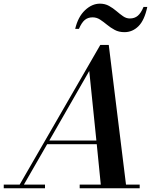

<svg xmlns="http://www.w3.org/2000/svg" viewBox="-66 -1004 834 1024"><path d="M428 -911.5Q402.5 -911.5 385.8 -897.2Q369 -883 355 -850H335Q350 -914 387.2 -949.2Q424.5 -984.5 467 -984.5Q494 -984.5 515.5 -972.5Q537 -960.5 555 -945Q573 -929.5 590.2 -917.5Q607.5 -905.5 626.5 -905.5Q652 -905.5 669 -920Q686 -934.5 699.5 -967H719.5Q704.5 -896 672.5 -864.2Q640.5 -832.5 598 -832.5Q568 -832.5 545.8 -844.5Q523.5 -856.5 504.8 -872Q486 -887.5 467.8 -899.5Q449.5 -911.5 428 -911.5ZM-46 -19.5H39L469 -764.5H514L606 -19.5H679V0H359V-19.5H471.5L450 -235H185.5L61.5 -19.5H174V0H-46ZM410 -625.5 197 -254.5H448Z"/></svg>

Font: Bodoni* 11pt Medium
Style: Italic
Weight: 500
Italic angle: -13°
Version: Version 2.3